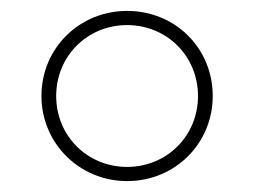

<svg xmlns="http://www.w3.org/2000/svg" viewBox="-20 -828 466 352"><path d="M213 -496C301 -496 370 -565 370 -652C370 -740 301 -808 213 -808C126 -808 56 -740 56 -652C56 -565 126 -496 213 -496ZM213 -522C140 -522 83 -579 83 -652C83 -725 140 -782 213 -782C286 -782 343 -725 343 -652C343 -579 286 -522 213 -522Z"/></svg>

Font: Barlow Thin
Style: Regular
Weight: 250
Designer: Jeremy Tribby
Foundry: Tribby Type
Version: Version 1.422;hotconv 1.0.109;makeotfexe 2.5.65596